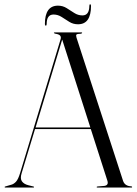

<svg xmlns="http://www.w3.org/2000/svg" viewBox="-20 -846 616 866"><path d="M133.5 -2.5Q133.5 0 131 0H3.5Q1 0 1 -2.5Q1 -4.5 4 -5L31.5 -13Q42.5 -16 52.2 -26.5Q62 -37 70.5 -65L253 -668Q256.5 -678.5 251.5 -685Q246.5 -691.5 229.5 -694Q223 -696 223 -697.5Q223 -700 227 -700H347.5Q350.5 -700 350.5 -697.5Q350.5 -695.5 345 -694Q327.5 -693.5 324.8 -690Q322 -686.5 325 -676.5L535 -30.5Q543 -6.5 572.5 -5.5Q576 -4.5 576 -2.5Q576 0 573 0H419Q416 0 416 -2.5Q416 -4 420 -5L450.5 -7.5Q471.5 -10.5 464 -32L389.5 -264H138L77.5 -64.5Q70 -40.5 79 -28Q88 -15.5 108 -10.5L130 -5Q133.5 -4.5 133.5 -2.5ZM140.5 -271H387.5L260.5 -667.5ZM332 -736.5Q310 -736.5 292.5 -747.5Q275 -758.5 258 -769.5Q241 -780.5 221.5 -780.5Q190.5 -780.5 190.5 -737.5Q190.5 -730.5 186.5 -730.5Q182.5 -730.5 182.5 -737.5Q182.5 -820.5 241.5 -820.5Q263 -820.5 280.5 -809.5Q298 -798.5 315 -787.5Q332 -776.5 352 -776.5Q382.5 -776.5 383 -819.5Q383 -826.5 386.5 -826.5Q390.5 -826.5 390.5 -819.5Q390.5 -736.5 332 -736.5Z"/></svg>

Font: Fraunces 144pt S000 Light
Style: Regular
Weight: 300
Version: Version 1.000; ttfautohint (v1.8.3)